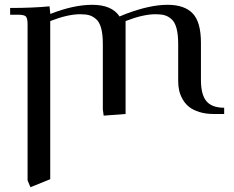

<svg xmlns="http://www.w3.org/2000/svg" viewBox="-20 -472 967 795"><path d="M22 -411.1V-439Q115.2 -439 185.1 -445.8L188 -418V-414.1Q284.7 -452.1 361.8 -452.1Q443.4 -452.1 475.1 -403.8L500 -414.1Q600.1 -452.1 673.8 -452.1Q743.7 -452.1 777.8 -416.5Q812 -380.9 812 -294.9V-141.1Q812 -79.6 835 -52.7Q857.9 -25.9 908.2 -25.9V0H865.2Q832 0 805.9 -8.1Q779.8 -16.1 763.4 -29.1Q747.1 -42 736.6 -60.3Q726.1 -78.6 721.9 -97.2Q717.8 -115.7 717.8 -136.2V-290Q717.8 -330.1 710.7 -355.7Q703.6 -381.3 689.5 -393.3Q675.3 -405.3 660.6 -409.2Q646 -413.1 624 -413.1Q572.8 -413.1 500 -384.8V0L409.2 6.8L405.8 -19V-290Q405.8 -330.1 398.7 -355.7Q391.6 -381.3 377.4 -393.3Q363.3 -405.3 348.6 -409.2Q334 -413.1 312 -413.1Q260.7 -413.1 188 -384.8V270L106 303.2L94.2 274.9V-371.1Q94.2 -396 87.2 -403.6Q80.1 -411.1 55.2 -411.1Z"/></svg>

Font: Dihjauti S
Style: Bold
Weight: 700
Designer: T. Christopher White
Version: Version 3.0.0